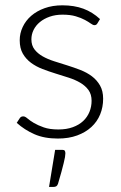

<svg xmlns="http://www.w3.org/2000/svg" viewBox="-20 -526 465 740"><path d="M355.5 -436Q351.5 -429 344 -429Q338.5 -429 330 -435.2Q321.5 -441.5 307.2 -449.2Q293 -457 272 -463.2Q251 -469.5 221 -469.5Q194 -469.5 171.8 -461.8Q149.5 -454 133.8 -441Q118 -428 109.5 -410.8Q101 -393.5 101 -374.5Q101 -351 113 -335.5Q125 -320 144.2 -309Q163.5 -298 188.5 -290Q213.5 -282 239.2 -274Q265 -266 290 -256.2Q315 -246.5 334.2 -232Q353.5 -217.5 365.5 -196.5Q377.5 -175.5 377.5 -145.5Q377.5 -113 366 -85Q354.5 -57 332.2 -36.5Q310 -16 277.5 -4Q245 8 203 8Q150.5 8 112.5 -8.8Q74.5 -25.5 44.5 -52.5L55.5 -69.5Q58 -73.5 61.2 -75.5Q64.5 -77.5 70 -77.5Q76.5 -77.5 85.8 -69.5Q95 -61.5 110.5 -52.2Q126 -43 148.8 -35Q171.5 -27 205 -27Q236.5 -27 260.5 -35.8Q284.5 -44.5 300.5 -59.5Q316.5 -74.5 324.8 -94.8Q333 -115 333 -137.5Q333 -162.5 321 -179Q309 -195.5 289.5 -207Q270 -218.5 245.2 -226.5Q220.5 -234.5 194.5 -242.5Q168.5 -250.5 143.8 -260Q119 -269.5 99.5 -284Q80 -298.5 68 -319.2Q56 -340 56 -371Q56 -397.5 67.5 -422Q79 -446.5 100.2 -465Q121.5 -483.5 152 -494.5Q182.5 -505.5 220.5 -505.5Q266 -505.5 301.2 -492.5Q336.5 -479.5 365.5 -452.5ZM220 51.5Q227.5 51.5 229.8 55.2Q232 59 232 65Q232 70.5 230.5 79.5Q229 88.5 225.5 102.5Q222 116.5 216.8 136.2Q211.5 156 203.5 182.5Q201 189.5 196.8 192Q192.5 194.5 185 194.5H169L192.5 51.5Z"/></svg>

Font: LatoLatin Light
Style: Regular
Weight: 300
Designer: Lukasz Dziedzic with Adam Twardoch and Botio Nikoltchev
Foundry: tyPoland Lukasz Dziedzic
Version: Version 2.015; 2015-08-06; http://www.latofonts.com/